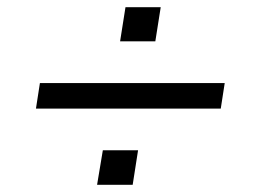

<svg xmlns="http://www.w3.org/2000/svg" viewBox="-20 -553 711 534"><path d="M80 -251 91 -322H605L594 -251ZM250 -39 266 -135H364L349 -39ZM314 -438 329 -533H427L412 -438Z"/></svg>

Font: Nunito Sans 10pt SemiExpanded Medium
Style: Italic
Weight: 500
Width: 6
Italic angle: -9°
Designer: Vernon Adams
Foundry: Vernon Adams
Version: Version 3.101;gftools[0.9.27]